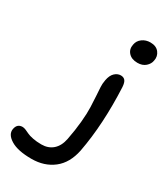

<svg xmlns="http://www.w3.org/2000/svg" viewBox="-516 -803 1025 1188"><g transform="rotate(30 -3.0 -209.0)"><path d="M186 -555.2Q144.5 -555.2 122.1 -579.3Q99.6 -603.5 106.9 -639.2Q111.8 -668.9 136.5 -687Q161.1 -705.1 193.8 -705.1Q235.8 -705.1 256.1 -678.7Q276.4 -652.3 269 -619.1Q265.1 -593.8 243.2 -574.5Q221.2 -555.2 186 -555.2ZM-85 287.1Q-183.1 287.1 -233.4 256.1Q-283.7 225.1 -275.9 184.1Q-268.1 143.1 -230 143.1Q-219.7 143.1 -206.3 148.7Q-192.9 154.3 -179.2 161.1Q-165.5 168 -137.9 173.6Q-110.4 179.2 -76.2 179.2Q-27.3 179.2 4.9 150.9Q37.1 122.6 47.9 68.8Q62 -2.9 67.9 -67.4Q73.7 -131.8 72 -171.1Q70.3 -210.4 68.1 -250Q65.9 -289.6 64.2 -311.5Q62.5 -333.5 67.9 -362.8Q74.7 -399.9 94.2 -418.5Q113.8 -437 137.2 -437Q157.2 -437 168.2 -424.1Q179.2 -411.1 181.2 -378.9Q193.4 -119.1 153.8 89.8Q133.8 188 70.3 237.5Q6.8 287.1 -85 287.1Z"/></g></svg>

Font: Shantell Sans Irregular Bouncy
Style: Italic
Weight: 500
Italic angle: -11.31°
Designer: Stephen Nixon, Anya Danilova, Shantell Martin
Foundry: Arrow Type
Version: Version 1.006;[9816181b4]